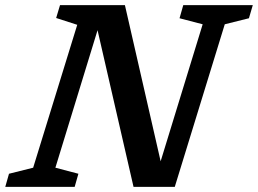

<svg xmlns="http://www.w3.org/2000/svg" viewBox="-44 -727 1003 747"><path d="M261 -51 246.5 0H-23.5L-9 -51L85 -74.5L256.5 -630.5L174.5 -657L189.5 -707H442L581 -99.5L744.5 -632.5L654.5 -656L669 -707H939.5L924.5 -656L830.5 -632.5L636 0H475.5L335.5 -609.5L171.5 -74.5Z"/></svg>

Font: Newsreader Caption Medium
Style: Italic
Weight: 500
Italic angle: -17°
Designer: Hugues Gentile
Foundry: Production Type
Version: Version 1.001